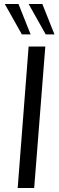

<svg xmlns="http://www.w3.org/2000/svg" viewBox="-20 -946 298 966"><path d="M69 0 124 -712H208L152 0ZM90 -773 4 -926H73L134 -773ZM210 -773 124 -926H193L254 -773Z"/></svg>

Font: PRinguin Sans
Style: Italic
Weight: 400
Designer: Vernon Adams
Foundry: Vernon Adams
Version: ""